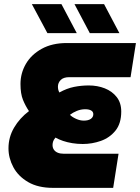

<svg xmlns="http://www.w3.org/2000/svg" viewBox="-20 -908 677 928"><path d="M236 0Q164 0 116 -28Q68 -56 44.5 -100Q21 -144 21 -191Q21 -245 48 -291Q75 -337 120 -371Q103 -396 91 -425.5Q79 -455 79 -502Q79 -554 105 -599Q131 -644 181.5 -672Q232 -700 303 -700H637L611 -535H315Q287 -535 273.5 -521.5Q260 -508 260 -489Q260 -482 261.5 -475Q263 -468 267 -461Q303 -481 338 -488Q373 -495 409 -495Q451 -495 486.5 -481Q522 -467 544 -439Q566 -411 566 -369Q566 -311 538 -276.5Q510 -242 467.5 -227Q425 -212 380 -212Q354 -212 329.5 -216Q305 -220 284.5 -227Q264 -234 248 -243Q239 -232 236.5 -223.5Q234 -215 234 -207Q234 -194 240.5 -184.5Q247 -175 259 -170Q271 -165 287 -165H553L527 0ZM385 -325Q407 -325 419 -333.5Q431 -342 431 -356Q431 -368 420.5 -374Q410 -380 392 -380Q371 -380 351.5 -372Q332 -364 318 -353Q329 -342 348 -333.5Q367 -325 385 -325ZM414 -748 340 -888H483L557 -748ZM209 -748 134 -888H277L351 -748Z"/></svg>

Font: MuseoModerno Thin Black
Style: Italic
Weight: 900
Italic angle: -9°
Version: Version 1.003